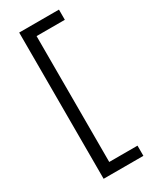

<svg xmlns="http://www.w3.org/2000/svg" viewBox="-225 -761 824 1012"><g transform="rotate(-30 187.0 -255.0)"><path d="M85 190V-700H327V-638H155V128H327V190Z"/></g></svg>

Font: Lexend Deca Light
Style: Regular
Weight: 300
Designer: Bonnie Shaver-Troup, Thomas Jockin
Foundry: Lexend
Version: Version 1.008; ttfautohint (v1.8.4.7-5d5b)